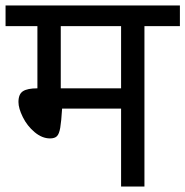

<svg xmlns="http://www.w3.org/2000/svg" viewBox="-30 -678 674 698"><path d="M495.1 -583V0H410.2V-283.2H195.8Q192.9 -236.3 189 -213.6Q185.1 -190.9 177 -182.9Q168.9 -174.8 151.9 -174.8Q123 -174.8 95.9 -197.5Q68.8 -220.2 53 -252.2Q37.1 -284.2 37.1 -307.1Q37.1 -335.9 53.5 -346.4Q69.8 -356.9 106 -356.9V-583H-9.8V-658.2H624V-583ZM190.9 -583V-356.9H410.2V-583Z"/></svg>

Font: Sarala
Style: Regular
Weight: 400
Designer: Andres Torresi
Foundry: Huerta Tipografica
Version: Version 1.004;PS 001.003;hotconv 1.0.70;makeotf.lib2.5.58329